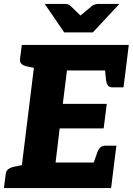

<svg xmlns="http://www.w3.org/2000/svg" viewBox="-32 -958 676 978"><path d="M65 0 155 -729H624L608 -599H309L288 -429H512L496 -304H272L251 -130H550L534 0ZM438 -108 462 -177Q468 -195 477.5 -205.5Q487 -216 505 -216H561L550 -130ZM501 -621 608 -599 597 -513H541Q524 -513 517 -523.5Q510 -534 508 -552ZM176 -729 147 -611 104 -620Q87 -624 77.5 -632.5Q68 -641 70 -658L79 -729ZM-12 0 -3 -71Q-1 -88 10.5 -96.5Q22 -105 41 -109L86 -118L85 0ZM576 -938 441 -793H295L196 -938H299Q317 -938 327 -928L378 -879L437 -928Q442 -932 451 -935Q460 -938 469 -938Z"/></svg>

Font: Aleo Black
Style: Italic
Weight: 900
Italic angle: -7°
Designer: Alessio Laiso
Foundry: Alessio Laiso
Version: Version 2.001;gftools[0.9.29]